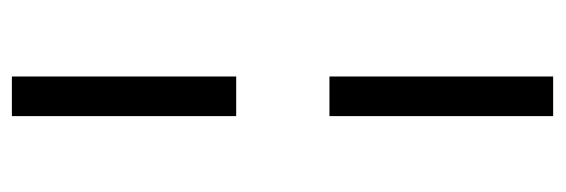

<svg xmlns="http://www.w3.org/2000/svg" viewBox="-326 -472 928 315"><g transform="rotate(90 137.5 -314.0)"><path d="M105 -391V-758H170V-391ZM105 130V-238H170V130Z"/></g></svg>

Font: Outfit-Light
Style: Regular
Weight: 300
Designer: Rodrigo Fuenzalida
Foundry: fragTYPE
Version: Version 1.000